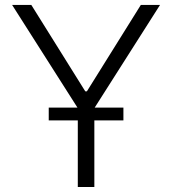

<svg xmlns="http://www.w3.org/2000/svg" viewBox="-20 -747 688 767"><path d="M28.4 -727.3H105.1L320.7 -382.1H327.1L542.6 -727.3H619.3L356.9 -315V0H290.8V-315ZM174.7 -266V-317.1H473V-266Z"/></svg>

Font: Inter Zeller Light
Style: Regular
Weight: 300
Designer: Rasmus Andersson; Joe Bland
Foundry: zeller
Version: Version 3.015;git-dec3a8cb1